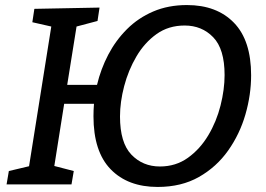

<svg xmlns="http://www.w3.org/2000/svg" viewBox="-20 -730 1053 760"><path d="M6 0 15 -53 95 -72 183 -625 108 -642 116 -695 374 -700 366 -647 283 -625 246 -394H364Q379 -457 408.5 -513.5Q438 -570 482.5 -614.5Q527 -659 586.5 -684.5Q646 -710 720 -710Q838 -710 906 -640Q974 -570 974 -432Q974 -355 951.5 -277Q929 -199 883 -134Q837 -69 767.5 -29.5Q698 10 604 10Q486 10 418 -60Q350 -130 350 -270Q350 -294 352 -319H234L195 -73L272 -53L263 0ZM613 -71Q676 -71 724 -105.5Q772 -140 804.5 -194.5Q837 -249 853 -312.5Q869 -376 869 -433Q869 -536 824 -582.5Q779 -629 711 -629Q647 -629 599.5 -595Q552 -561 520 -506.5Q488 -452 471.5 -389Q455 -326 455 -269Q455 -165 500 -118Q545 -71 613 -71Z"/></svg>

Font: Bitter Medium
Style: Italic
Weight: 500
Italic angle: -9°
Designer: Sol Matas, and Bitter project Authors
Foundry: Sol Matas
Version: Version 2.001